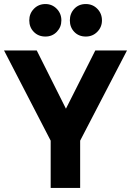

<svg xmlns="http://www.w3.org/2000/svg" viewBox="-23 -931 651 951"><path d="M338 -324H269L449 -681H606L364 -215L374 -299V0H228V-299L238 -215L-3 -681H159ZM122 -830Q122 -864 145 -887.5Q168 -911 202 -911Q235 -911 258 -887.5Q281 -864 281 -830Q281 -797 258.5 -773.5Q236 -750 202 -750Q167 -750 144.5 -773Q122 -796 122 -830ZM323 -830Q323 -864 345 -887.5Q367 -911 402 -911Q436 -911 459 -887.5Q482 -864 482 -830Q482 -797 459 -773.5Q436 -750 402 -750Q367 -750 345 -773Q323 -796 323 -830Z"/></svg>

Font: Gabarito
Style: Bold
Weight: 700
Designer: Leandro Assis / Alvaro Franca / Felipe Casaprima
Foundry: Naipe Foundry
Version: Version 1.000